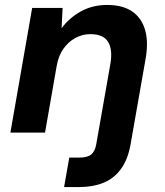

<svg xmlns="http://www.w3.org/2000/svg" viewBox="-20 -536 666 776"><path d="M22 0 110 -504H233L229 -422Q260 -464 307 -490Q354 -516 413 -516Q476 -516 514.5 -489.5Q553 -463 567 -413Q581 -363 567 -290L508 46Q497 109 468.5 147.5Q440 186 397.5 203Q355 220 301 220H239L260 101H300Q333 101 348.5 88.5Q364 76 369 47L426 -277Q436 -335 417 -366.5Q398 -398 345 -398Q313 -398 284.5 -382.5Q256 -367 236 -338.5Q216 -310 209 -269L162 0Z"/></svg>

Font: DM Sans ExtraBold
Style: Italic
Weight: 800
Italic angle: -10°
Designer: Colophon Foundry, Jonny Pinhorn
Foundry: Colophon Foundry
Version: Version 4.004;gftools[0.9.30]